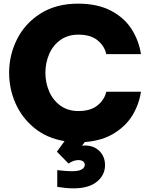

<svg xmlns="http://www.w3.org/2000/svg" viewBox="-20 -770 823 1053"><path d="M563 -267H753Q743 -199 707.5 -139.5Q672 -80 606 -39Q540 2 445 9L430 29Q435 28 446 28Q495 28 525.5 58.5Q556 89 556 136Q556 190 511.5 226.5Q467 263 383 263Q344 263 294 255V163Q343 169 373 169Q412 169 428.5 159Q445 149 445 134Q445 122 435.5 115Q426 108 410 108Q383 108 356 127L292 62L334 4Q237 -12 168.5 -68Q100 -124 65 -203.5Q30 -283 30 -371Q30 -468 73.5 -555Q117 -642 202.5 -696Q288 -750 408 -750Q515 -750 589 -711Q663 -672 702.5 -609Q742 -546 753 -473H563Q553 -518 515 -549Q477 -580 410 -580Q352 -580 311 -550.5Q270 -521 249.5 -473Q229 -425 229 -371Q229 -317 249.5 -269Q270 -221 311 -191Q352 -161 410 -161Q477 -161 515 -192Q553 -223 563 -267Z"/></svg>

Font: Be Vietnam Black
Style: Regular
Weight: 900
Designer: Lam Bao; Tony Le; Vietanh Nguyen
Foundry: Yellow Type Foundry
Version: Version 5.000